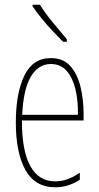

<svg xmlns="http://www.w3.org/2000/svg" viewBox="-20 -783 420 813"><path d="M195 -537Q248 -537 278 -503Q308 -469 321 -415Q334 -361 334 -301V-273H73Q72 -148 107.5 -81.5Q143 -15 214 -15Q266 -15 318 -52V-22Q297 -8 271 1Q245 10 214 10Q128 10 87.5 -63.5Q47 -137 47 -264Q47 -388 83 -462.5Q119 -537 195 -537ZM195 -512Q143 -512 111 -459Q79 -406 74 -297H310Q311 -356 299.5 -404.5Q288 -453 262.5 -482.5Q237 -512 195 -512ZM149 -763Q175 -722 204.5 -687Q234 -652 263 -617V-606H247Q228 -625 204 -650.5Q180 -676 157.5 -703.5Q135 -731 118 -756V-763Z"/></svg>

Font: Noto Sans Sinhala UI ExtraCondensed Thin
Style: Regular
Weight: 100
Width: 2
Designer: Jelle Bosma - Monotype Design Team
Foundry: Monotype Imaging Inc.
Version: Version 2.006; ttfautohint (v1.8.4.7-5d5b)